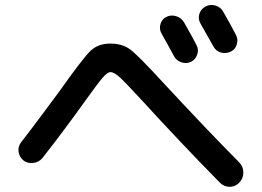

<svg xmlns="http://www.w3.org/2000/svg" viewBox="-20 -798 1040 762"><path d="M639.6 -730.5Q658.2 -740.2 678.7 -733.9Q699.2 -727.5 710 -710Q744.1 -650.4 759.8 -619.1Q769.5 -601.6 762.7 -581.5Q755.9 -561.5 738.3 -552.7Q719.7 -543.9 699.7 -550.8Q679.7 -557.6 669.9 -576.2Q668.9 -578.1 649.9 -613.3Q630.9 -648.4 621.1 -665Q611.3 -681.6 616.7 -701.7Q622.1 -721.7 639.6 -730.5ZM866.2 -751Q900.4 -691.4 916 -660.2Q925.8 -642.6 919.9 -622.1Q914.1 -601.6 895 -592.8Q876 -584 856 -589.8Q835.9 -595.7 826.2 -615.2L775.4 -705.1Q765.6 -722.7 771 -742.2Q776.4 -761.7 795.4 -772Q814.5 -782.2 835.4 -775.9Q856.4 -769.5 866.2 -751ZM73.2 -161.1Q56.6 -174.8 53.7 -195.8Q50.8 -216.8 64.5 -234.4Q96.7 -275.4 154.8 -353.5Q212.9 -431.6 220.7 -442.4Q310.5 -569.3 340.3 -597.2Q370.1 -625 418 -625Q465.8 -625 497.6 -601.1Q529.3 -577.1 627.9 -469.7Q802.7 -281.2 928.7 -154.3Q945.3 -137.7 945.8 -114.3Q946.3 -90.8 930.2 -73.7Q914.1 -56.6 891.6 -56.6Q869.1 -56.6 852.5 -73.2Q692.4 -236.3 548.8 -393.6Q480.5 -467.8 457 -489.7Q433.6 -511.7 418 -511.7Q406.2 -511.7 386.2 -488.3Q366.2 -464.8 314.5 -392.6Q234.4 -280.3 148.4 -170.9Q134.8 -154.3 112.3 -151.4Q89.8 -148.4 73.2 -161.1Z"/></svg>

Font: Rounded Mgen+ 1mn medium
Style: Regular
Weight: 500
Designer: [Source Han Sans]
Ryoko NISHIZUKA  (kana & ideographs); Paul D. Hunt (Latin, Greek & Cyrillic); Wenlong ZHANG  (bopomofo
Version: Version 1.059.20150602